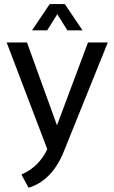

<svg xmlns="http://www.w3.org/2000/svg" viewBox="-20 -718 553 928"><path d="M12.2 -512.7H110.4L255.4 -112.3L405.3 -512.7H501L288.1 15.1Q231.4 154.8 118.2 189.5L83.5 125.5Q169.4 87.9 208.5 2.9ZM220.2 -698.2H293.5L378.9 -571.3H305.7L256.8 -649.4L208 -571.3H134.8Z"/></svg>

Font: Sansation
Style: Regular
Weight: 400
Designer: Bernd Montag
Version: Version 1.301